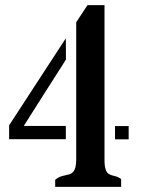

<svg xmlns="http://www.w3.org/2000/svg" viewBox="-20 -729 555 749"><path d="M387.7 -103Q387.7 -58.6 406.2 -49.3Q414.6 -44.9 426.5 -42.5Q438.5 -40 452.6 -30.8V0H195.3V-27.8Q209.5 -39.6 226.3 -43.2Q243.2 -46.9 251 -49.1Q258.8 -51.3 264.6 -57.6Q277.3 -70.8 277.3 -106.9V-642.1L321.3 -709H387.7ZM237.3 -496.6Q195.8 -431.2 154.8 -367.2Q113.8 -303.2 72.8 -237.8H236.8V-186H15.6V-240.2L236.8 -579.6ZM428.7 -237.3H481.9V-185.5H428.7Z"/></svg>

Font: Stardos Stencil
Style: Regular
Weight: 400
Version: Version 1.000